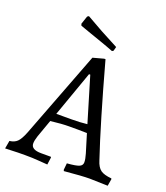

<svg xmlns="http://www.w3.org/2000/svg" viewBox="-171 -945 915 1059"><g transform="rotate(20 286.5 -415.5)"><path d="M270 -272.9Q319.8 -272.9 362.8 -277.8L284.2 -540H276.9L182.1 -272.9ZM410.2 -122.1 377 -231 326.7 -231.9H272Q230.5 -231.9 164.1 -224.1L127 -120.1Q118.2 -93.3 118.2 -76.2Q118.2 -40 178.2 -40H234.9L236.8 -36.1L231 6.8Q209 5.9 176.8 2.9Q144.5 0 97.7 0Q50.8 0 25.4 1.5Q0 2.9 -18.1 2.9L-9.8 -43.9Q18.1 -46.9 34.7 -63Q51.3 -79.1 67.9 -121.1L263.2 -631.8L326.2 -648.9H334Q428.2 -306.2 493.2 -112.8Q504.4 -75.7 524.9 -60.5Q544.9 -45.9 588.9 -42L590.8 -38.1L584 2.9L478 0Q434.1 0 329.1 9.8L326.2 2.9L330.1 -36.1Q381.8 -40 400.4 -47.9Q418.9 -55.7 418.9 -74.2Q418.9 -92.8 410.2 -122.1ZM167 -840.8Q255.9 -788.6 366.2 -731.9L359.9 -708L352.1 -703.1Q312 -718.8 275.4 -731.4Q239.3 -744.1 208 -754.9Q176.8 -765.6 146 -776.9L142.1 -787.1L158.2 -835Z"/></g></svg>

Font: Alegreya-Regular
Style: Regular
Weight: 400
Designer: Juan Pablo del Peral
Foundry: Juan Pablo del Peral
Version: Version 1.003